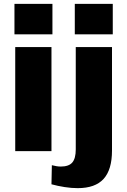

<svg xmlns="http://www.w3.org/2000/svg" viewBox="-20 -784 660 996"><path d="M247 -540V0H59V-540ZM252 -764V-606H55V-764ZM383 192Q351 192 315.5 186.5Q280 181 247 172L249 73Q261 76 272.5 78Q284 80 295 80Q337 80 355 59Q373 38 373 -9V-540H561V-3Q561 96 517.5 144Q474 192 383 192ZM565 -764V-606H368V-764Z"/></svg>

Font: Pathway Extreme SemiCondensed ExtraBold
Style: Regular
Weight: 800
Width: 4
Version: Version 1.001;gftools[0.9.26]